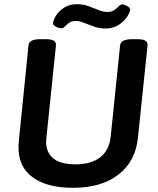

<svg xmlns="http://www.w3.org/2000/svg" viewBox="-20 -889 752 916"><path d="M485 -753Q455 -753 429 -762Q403 -771 381 -780Q359 -789 343 -789Q322 -789 310 -780.5Q298 -772 290 -763Q282 -754 272 -754Q261 -754 247 -761.5Q233 -769 233 -778Q233 -787 238 -797Q249 -825 278 -847Q307 -869 347 -869Q377 -869 402.5 -859.5Q428 -850 450.5 -841Q473 -832 492 -832Q513 -832 525.5 -841Q538 -850 546.5 -859Q555 -868 563 -868Q571 -868 586 -860.5Q601 -853 601 -843Q601 -837 596 -826Q582 -796 552.5 -774.5Q523 -753 485 -753ZM328 7Q195 7 126.5 -50.5Q58 -108 70 -218L116 -673Q118 -702 172 -702H197Q226 -702 237 -694.5Q248 -687 247 -673L201 -228Q195 -171 229 -138Q263 -105 340 -105Q415 -105 458 -138.5Q501 -172 508 -236L553 -673Q556 -702 610 -702H634Q663 -702 674 -694.5Q685 -687 684 -673L638 -231Q626 -118 544.5 -55.5Q463 7 328 7Z"/></svg>

Font: Asap SemiBold
Style: Italic
Weight: 600
Italic angle: -6°
Designer: Pablo Cosgaya
Foundry: Omnibus-Type
Version: Version 3.001; ttfautohint (v1.8.3)